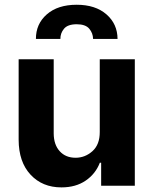

<svg xmlns="http://www.w3.org/2000/svg" viewBox="-20 -801 662 828"><path d="M410.2 -232.2V-545.5H561.4V0H416.2V-99.1H410.5Q392 -51.1 349.3 -22Q306.5 7.1 245 7.1Q162.6 7.1 111.7 -47.8Q60.7 -102.6 60.4 -198.2V-545.5H211.6V-225.1Q212 -176.8 237.6 -148.8Q263.1 -120.7 306.1 -120.7Q346.9 -120.7 378.7 -149.1Q410.5 -177.6 410.2 -232.2ZM134.9 -633.2Q134.6 -697.8 182 -739.2Q229.4 -780.5 310.7 -780.5Q391.3 -780.5 438.9 -739.2Q486.5 -697.8 486.9 -633.2H381.4Q381 -658 364.9 -677.2Q348.7 -696.4 310.7 -696.4Q272 -696.4 256 -677Q240.1 -657.7 240.4 -633.2Z"/></svg>

Font: Inter Zeller
Style: Bold
Weight: 700
Designer: Rasmus Andersson; Joe Bland
Foundry: zeller
Version: Version 3.015;git-dec3a8cb1